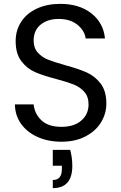

<svg xmlns="http://www.w3.org/2000/svg" viewBox="-20 -726 627 993"><path d="M298 7Q229 7 174.5 -17.5Q120 -42 89 -85.5Q58 -129 57 -186H154Q159 -137 194.5 -103.5Q230 -70 298 -70Q363 -70 400.5 -102.5Q438 -135 438 -186Q438 -226 416 -251Q394 -276 361 -289Q328 -302 272 -317Q203 -335 161.5 -353Q120 -371 90.5 -409.5Q61 -448 61 -513Q61 -570 90 -614Q119 -658 171.5 -682Q224 -706 292 -706Q390 -706 452.5 -657Q515 -608 523 -527H423Q418 -567 381 -597.5Q344 -628 283 -628Q226 -628 190 -598.5Q154 -569 154 -516Q154 -478 175.5 -454Q197 -430 228.5 -417.5Q260 -405 317 -389Q386 -370 428 -351.5Q470 -333 500 -294.5Q530 -256 530 -190Q530 -139 503 -94Q476 -49 423 -21Q370 7 298 7ZM343 49Q354 90 354 132Q354 247 253 247V205Q300 205 300 149V131H253V49Z"/></svg>

Font: Fz Poppins
Style: Regular
Weight: 400
Designer: Ninad Kale (Devanagari), Jonny Pinhorn (Latin)
Foundry: Indian Type Foundry
Version: Vit hóa bi Vntype.Com & FontZin.Com